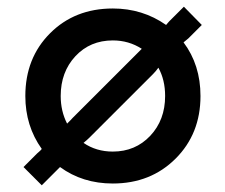

<svg xmlns="http://www.w3.org/2000/svg" viewBox="-20 -535 669 570"><path d="M49.8 -39.1 89.8 -79.1Q90.3 -79.6 92 -81.1Q93.8 -82.5 94.2 -83Q95.2 -84 97.2 -85.7Q99.1 -87.4 100.8 -89.1Q102.5 -90.8 104 -92.8Q55.2 -161.1 55.2 -250Q55.2 -362.8 128.7 -436.3Q202.1 -509.8 314.9 -509.8Q403.3 -509.8 473.1 -460.9Q474.6 -462.4 477.5 -466.1Q480.5 -469.7 481.9 -471.2L485.8 -475.1L525.9 -515.1L579.1 -460.9L539.1 -420.9Q537.1 -418.9 524.9 -409.2Q575.2 -342.3 575.2 -250Q575.2 -137.7 501.2 -64Q427.2 9.8 314.9 9.8Q225.1 9.8 158.2 -39.1L104 15.1ZM314.9 -85Q381.8 -85 426 -131.8Q470.2 -178.7 470.2 -250Q470.2 -297.9 450.2 -334Q442.9 -323.7 434.1 -314.9L245.1 -126Q239.7 -120.6 228 -110.8Q265.6 -85 314.9 -85ZM195.8 -185.1 384.8 -374 400.9 -390.1Q362.3 -415 314.9 -415Q247.6 -415 203.9 -368.2Q160.2 -321.3 160.2 -250Q160.2 -205.1 179.2 -168Q182.6 -170.9 188.7 -177.5Q194.8 -184.1 195.8 -185.1Z"/></svg>

Font: Optician Sans
Style: Regular
Weight: 400
Designer: Fábio Duarte Martins, Simen Schikulski
Version: Version 1.002